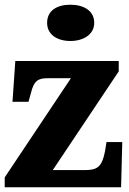

<svg xmlns="http://www.w3.org/2000/svg" viewBox="-20 -795 549 815"><path d="M279 -621C333 -621 380 -648 380 -698C380 -751 333 -775 279 -775C223 -775 180 -751 180 -698C180 -648 223 -621 279 -621ZM0 0H494L499 -192H432L426 -154C413 -86 393 -73 340 -73H204L484 -492V-536H45L33 -363H101L111 -399C124 -454 143 -463 183 -463H281L0 -42Z"/></svg>

Font: Noto Serif Bengali SemiCondensed Black
Style: Regular
Weight: 900
Width: 4
Designer: Juan Bruce, Universal Thirst, Indian Type Foundry and the Monotype Design Team.
Foundry: Monotype Imaging Inc.
Version: Version 2.003